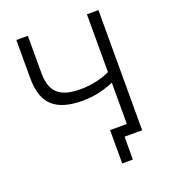

<svg xmlns="http://www.w3.org/2000/svg" viewBox="-151 -820 945 1066"><g transform="rotate(-20 322.0 -287.5)"><path d="M450 135H387V-62H486V-306Q452 -291 404.5 -279Q357 -267 299 -267Q181 -267 125 -318.5Q69 -370 69 -482V-710H137V-490Q137 -407 177.5 -369Q218 -331 309 -331Q360 -331 408 -342Q456 -353 486 -369V-710H554V0H450Z"/></g></svg>

Font: Raleway
Style: Regular
Weight: 400
Designer: Matt McInerney, Pablo Impallari, Rodrigo Fuenzalida
Foundry: Matt McInerney, Pablo Impallari, Rodrigo Fuenzalida
Version: Version 4.101;RELEASE